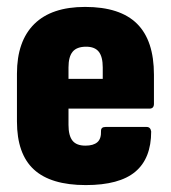

<svg xmlns="http://www.w3.org/2000/svg" viewBox="-20 -527 495 555"><path d="M228 8Q127 8 78 -37Q29 -82 29 -176V-314Q29 -408 79 -457.5Q129 -507 226 -507Q327 -507 376 -458.5Q425 -410 425 -311V-227Q425 -213 412 -213H178V-166Q178 -135 189.5 -120.5Q201 -106 227 -106Q250 -106 261.5 -116Q273 -126 272 -149Q272 -160 285 -160H404Q415 -160 417 -147Q417 -69 371 -30.5Q325 8 228 8ZM178 -299H277V-332Q277 -363 265.5 -377.5Q254 -392 229 -392Q202 -392 190 -377.5Q178 -363 178 -332Z"/></svg>

Font: Sofia Sans Condensed Black
Style: Regular
Weight: 900
Designer: Botio Nikoltchev, Ani Petrova
Foundry: lettersoup
Version: Version 4.101